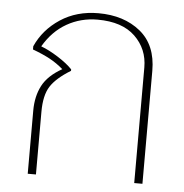

<svg xmlns="http://www.w3.org/2000/svg" viewBox="-45 -608 624 652"><g transform="rotate(5 267.0 -282.0)"><path d="M73 -215Q73 -264 92 -300.5Q111 -337 159 -364Q137 -383 113 -396Q89 -409 54 -422V-433Q80 -491 135.5 -527.5Q191 -564 265 -564Q352 -564 408 -518.5Q464 -473 464 -385V0H436V-394Q436 -457 392 -499.5Q348 -542 264 -542Q207 -542 159.5 -515Q112 -488 81 -435Q108 -425 139.5 -405Q171 -385 189 -366V-361Q140 -331 120.5 -300.5Q101 -270 101 -214V0H73Z"/></g></svg>

Font: Trirong Thin
Style: Regular
Weight: 250
Designer: Katatrad Team
Foundry: CadsonDemak
Version: Version 1.001